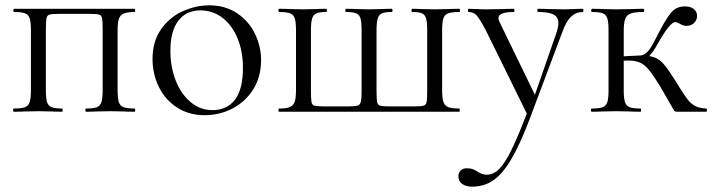

<svg xmlns="http://www.w3.org/2000/svg" viewBox="-20 -419 2671 720"><path d="M485 0Q459 0 444 -1L394 -2L341 -1Q327 0 303 0Q300 0 300 -6Q300 -12 303 -12Q330 -12 343 -17Q356 -22 360.5 -36.5Q365 -51 365 -81V-305Q365 -339 363 -350Q361 -361 352 -364Q343 -367 317 -367H201Q174 -367 165 -364Q156 -361 154 -349.5Q152 -338 152 -303V-81Q152 -50 156.5 -36Q161 -22 173.5 -17Q186 -12 213 -12Q215 -12 215 -6Q215 0 213 0Q188 0 174 -1L125 -2L72 -1Q58 0 32 0Q29 0 29 -6Q29 -12 32 -12Q60 -12 73.5 -17Q87 -22 91.5 -36.5Q96 -51 96 -81V-305Q96 -335 91.5 -349.5Q87 -364 74 -369Q61 -374 33 -374Q30 -374 30 -380Q30 -386 33 -386H485Q487 -386 487 -380Q487 -374 485 -374Q457 -374 443.5 -368Q430 -362 425.5 -347.5Q421 -333 421 -303V-81Q421 -51 425.5 -36.5Q430 -22 443.5 -17Q457 -12 485 -12Q487 -12 487 -6Q487 0 485 0Z M552 -198Q552 -263 583.5 -308.5Q615 -354 664.5 -376.5Q714 -399 765 -399Q824 -399 868 -370Q912 -341 935.5 -293.5Q959 -246 959 -193Q959 -131 930 -84.5Q901 -38 852.5 -12.5Q804 13 747 13Q689 13 644.5 -15.5Q600 -44 576 -92.5Q552 -141 552 -198ZM891 -165Q891 -227 870.5 -276Q850 -325 814 -352.5Q778 -380 732 -380Q678 -380 648.5 -341Q619 -302 619 -229Q619 -168 639 -117Q659 -66 695 -36Q731 -6 776 -6Q831 -6 861 -45Q891 -84 891 -165Z M1027 -12Q1055 -12 1068 -18Q1081 -24 1085.5 -38.5Q1090 -53 1090 -83V-305Q1090 -335 1085.5 -349.5Q1081 -364 1068 -369Q1055 -374 1027 -374Q1024 -374 1024 -380Q1024 -386 1027 -386Q1052 -386 1066 -385L1116 -384L1166 -385Q1179 -386 1203 -386Q1206 -386 1206 -380Q1206 -374 1203 -374Q1178 -374 1166.5 -369Q1155 -364 1150.5 -349.5Q1146 -335 1146 -305V-81Q1146 -48 1148 -37Q1150 -26 1158.5 -23Q1167 -20 1193 -20H1287Q1312 -20 1321 -23Q1330 -26 1333 -37Q1336 -48 1336 -79V-305Q1336 -335 1332 -349.5Q1328 -364 1315.5 -369Q1303 -374 1277 -374Q1275 -374 1275 -380Q1275 -386 1277 -386Q1301 -386 1315 -385L1363 -384L1411 -385Q1425 -386 1449 -386Q1452 -386 1452 -380Q1452 -374 1449 -374Q1424 -374 1412.5 -369Q1401 -364 1396.5 -349.5Q1392 -335 1392 -305V-81Q1392 -48 1394 -37Q1396 -26 1405 -23Q1414 -20 1440 -20H1533Q1560 -20 1569 -23Q1578 -26 1580 -37Q1582 -48 1582 -83V-305Q1582 -335 1578 -349.5Q1574 -364 1562.5 -369Q1551 -374 1526 -374Q1523 -374 1523 -380Q1523 -386 1526 -386Q1549 -386 1562 -385L1609 -384L1661 -385Q1676 -386 1703 -386Q1705 -386 1705 -380Q1705 -374 1703 -374Q1674 -374 1660.5 -369Q1647 -364 1642.5 -349.5Q1638 -335 1638 -305V-83Q1638 -52 1642.5 -37.5Q1647 -23 1660.5 -17.5Q1674 -12 1702 -12Q1704 -12 1704 -6Q1704 0 1702 0H1027Q1024 0 1024 -6Q1024 -12 1027 -12Z M2165 -374Q2140 -374 2121.5 -356.5Q2103 -339 2088 -297L1966 28Q1929 125 1896.5 179.5Q1864 234 1829.5 257.5Q1795 281 1750 281Q1728 281 1713.5 271Q1699 261 1699 242Q1699 228 1708 220Q1717 212 1730 212Q1743 212 1752 215Q1761 218 1771 225Q1773 226 1782.5 231Q1792 236 1806 236Q1831 236 1853 213.5Q1875 191 1900.5 138Q1926 85 1962 -10L1961 18L1803 -303Q1780 -347 1768 -360.5Q1756 -374 1737 -374Q1735 -374 1735 -380Q1735 -386 1737 -386L1771 -385Q1783 -384 1804 -384L1868 -385Q1882 -386 1907 -386Q1909 -386 1909 -380Q1909 -374 1907 -374Q1849 -374 1849 -351Q1849 -345 1854 -335L1991 -53L1968 -12L2066 -294Q2074 -318 2074 -332Q2074 -355 2056 -364.5Q2038 -374 1997 -374Q1995 -374 1995 -380Q1995 -386 1997 -386Q2024 -386 2038 -385L2098 -384L2134 -385Q2144 -386 2165 -386Q2168 -386 2168 -380Q2168 -374 2165 -374Z M2199 -12Q2227 -12 2240 -17Q2253 -22 2257.5 -36Q2262 -50 2262 -81V-305Q2262 -336 2257.5 -350Q2253 -364 2240.5 -369Q2228 -374 2200 -374Q2197 -374 2197 -380Q2197 -386 2200 -386Q2224 -386 2238 -385L2292 -384L2350 -385Q2366 -386 2393 -386Q2396 -386 2396 -380Q2396 -374 2393 -374Q2361 -374 2345.5 -368.5Q2330 -363 2324.5 -348Q2319 -333 2319 -303V-81Q2319 -51 2323.5 -36.5Q2328 -22 2341 -17Q2354 -12 2382 -12Q2384 -12 2384 -6Q2384 0 2382 0Q2357 0 2342 -1L2292 -2L2238 -1Q2224 0 2199 0Q2196 0 2196 -6Q2196 -12 2199 -12ZM2455 -96Q2430 -137 2413.5 -157Q2397 -177 2379.5 -184.5Q2362 -192 2335 -192Q2318 -192 2291 -189L2290 -207Q2309 -207 2341 -209Q2371 -211 2381 -211Q2416 -211 2435 -203.5Q2454 -196 2469.5 -178Q2485 -160 2513 -116L2527 -93Q2547 -61 2559 -45.5Q2571 -30 2587 -21.5Q2603 -13 2629 -12Q2631 -12 2631 -6Q2631 0 2629 0H2518Q2511 0 2508.5 -3.5Q2506 -7 2492.5 -31Q2479 -55 2455 -96ZM2431 -259 2444 -284Q2476 -347 2496 -371Q2516 -395 2548 -395Q2570 -395 2582 -385Q2594 -375 2594 -360Q2594 -344 2583 -333Q2572 -322 2554 -322Q2543 -322 2531 -329Q2519 -336 2512 -336Q2492 -336 2446 -254Q2430 -225 2415 -209.5Q2400 -194 2381 -194V-211Q2406 -211 2431 -259Z"/></svg>

Font: Cormorant
Style: Regular
Weight: 400
Designer: Christian Thalmann (Catharsis Fonts)
Foundry: Catharsis Fonts
Version: Version 4.000